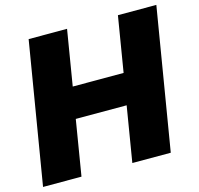

<svg xmlns="http://www.w3.org/2000/svg" viewBox="-105 -840 989 953"><g transform="rotate(-15 389.0 -363.5)"><path d="M1.4 0 122.2 -727.3H319.6L272.7 -443.2H534.1L581 -727.3H778.4L657.7 0H460.2L507.1 -284.1H245.7L198.9 0Z"/></g></svg>

Font: Inter UI Black
Style: Italic
Weight: 900
Italic angle: -9.39999°
Designer: Rasmus Andersson
Foundry: rsms
Version: 3.2;8d6f07862